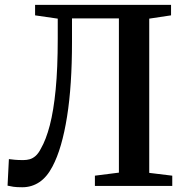

<svg xmlns="http://www.w3.org/2000/svg" viewBox="-20 -763 762 788"><path d="M71.5 5.5Q47.5 5.5 34.8 3.5Q22 1.5 11 -1L16.5 -110Q29 -108.5 41.8 -107.2Q54.5 -106 76 -106Q90 -106 102.2 -109.5Q114.5 -113 126 -123Q137.5 -133 147.5 -152.5Q169 -189.5 184.5 -249Q200 -308.5 208.5 -395.8Q217 -483 217 -604V-686.5L124 -700V-743H682V-700L592.5 -686.5V-53.5L687 -42V0H369.5V-42L468 -54.5V-687.5H275.5V-590Q275.5 -502.5 270.5 -425.8Q265.5 -349 255.2 -284.5Q245 -220 230 -168.2Q215 -116.5 195 -79Q172.5 -36 141.2 -15.2Q110 5.5 71.5 5.5Z"/></svg>

Font: Merriweather 60pt SemiBold
Style: Regular
Weight: 600
Version: Version 2.100